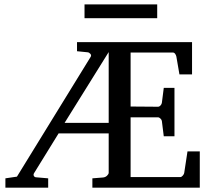

<svg xmlns="http://www.w3.org/2000/svg" viewBox="-20 -865 973 885"><path d="M900.9 0H405.8V-43L455.1 -46.9Q465.8 -47.9 473.4 -55.2Q481 -62.5 481 -68.8V-250H250L138.2 -68.8Q132.8 -61 135.7 -54.9Q138.7 -48.8 145 -47.9L202.1 -43V0H4.9V-43L58.1 -50.8L397.9 -603Q402.3 -610.4 396.5 -616.9Q390.6 -623.5 383.8 -624L335 -628.9V-670.9H865.2V-522H807.1L793 -604Q791.5 -611.3 787.1 -617.2Q782.7 -623 775.9 -623H582V-374L708 -373Q714.8 -373 720.2 -379.4Q725.6 -385.7 726.1 -391.1L734.9 -460H784.2V-236.8H734.9L726.1 -307.1Q725.6 -312.5 719.7 -318.4Q713.9 -324.2 708 -324.2H582V-48.8H811Q816.9 -48.8 822.8 -55.9Q828.6 -63 829.1 -67.9L844.2 -167H900.9ZM481 -298.8V-625L277.8 -298.8ZM704.6 -781.2H369.6V-844.7H704.6Z"/></svg>

Font: Charis
Style: Regular
Weight: 400
Designer: Walt Agee, Miriam Martin, Annie Olsen, Victor Gaultney, Lorna Priest, Alan Ward, Bob Hallissy, Martin Hosken, Sharon Cor
Foundry: SIL Global
Version: Version 7.000